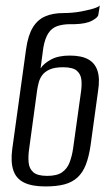

<svg xmlns="http://www.w3.org/2000/svg" viewBox="-20 -664 402 691"><path d="M143 7Q95 7 66.5 -7Q38 -21 28 -51Q18 -81 24 -127L74 -488Q81 -537 98 -565Q115 -593 142.5 -605Q170 -617 208 -617Q224 -617 241 -618.5Q258 -620 273.5 -623Q289 -626 303 -629.5Q317 -633 326 -636.5Q335 -640 339 -644Q338 -637 337 -629.5Q336 -622 334 -612Q334 -602 312 -590Q290 -578 249 -577H234Q206 -577 186 -570Q166 -563 154 -544.5Q142 -526 136 -493L126 -418Q138 -436 164 -450Q190 -464 231 -464Q273 -464 297.5 -450.5Q322 -437 331 -409Q340 -381 333 -337L306 -141Q300 -100 289 -71.5Q278 -43 259 -25.5Q240 -8 212 -0.5Q184 7 143 7ZM150 -31Q185 -31 203.5 -44Q222 -57 230.5 -79.5Q239 -102 243 -129L271 -330Q275 -355 273 -376Q271 -397 256.5 -409.5Q242 -422 207 -422Q177 -422 159 -414Q141 -406 132 -393.5Q123 -381 119.5 -367.5Q116 -354 114 -342L85 -129Q81 -102 83 -79.5Q85 -57 100 -44Q115 -31 150 -31Z"/></svg>

Font: Alumni Sans
Style: Italic
Weight: 400
Italic angle: -8°
Version: Version 1.016